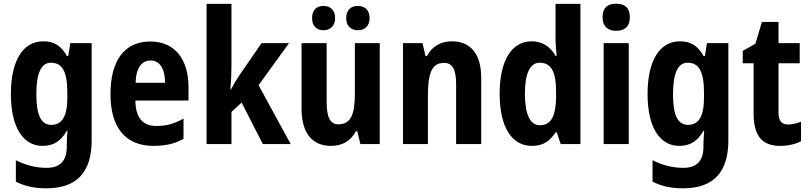

<svg xmlns="http://www.w3.org/2000/svg" viewBox="-20 -781 4384 1041"><path d="M215 -557C104 -557 39 -452 39 -271C39 -94 103 10 211 10C269 10 310 -15 342 -72H346C344 -49 342 -18 342 4V14C342 96 302 129 232 129C177 129 123 116 66 88V204C116 229 167 240 232 240C400 240 477 148 477 -19V-547H361L350 -477H343C311 -534 272 -557 215 -557ZM256 -441C318 -441 345 -393 345 -277V-252C345 -149 316 -104 258 -104C203 -104 177 -157 177 -269C177 -384 203 -441 256 -441Z M795 -556C657 -556 579 -456 579 -270C579 -92 658 10 813 10C878 10 928 -2 975 -28V-138C924 -109 880 -98 827 -98C753 -98 715 -144 714 -236H1002V-309C1002 -462 926 -556 795 -556ZM797 -453C848 -453 875 -405 875 -332H715C718 -417 750 -453 797 -453Z M1235 -426V-760H1100V0H1235V-174L1290 -225L1405 0H1556L1382 -319L1547 -547H1398L1278 -373C1263 -351 1247 -324 1232 -296H1229C1233 -339 1235 -382 1235 -426Z M1672 -683C1672 -639 1697 -617 1734 -617C1771 -617 1797 -641 1797 -683C1797 -726 1771 -749 1734 -749C1697 -749 1672 -727 1672 -683ZM1857 -683C1857 -640 1883 -617 1921 -617C1958 -617 1984 -641 1984 -683C1984 -726 1958 -749 1921 -749C1883 -749 1857 -727 1857 -683ZM2039 -547H1904V-275C1904 -167 1886 -107 1814 -107C1769 -107 1751 -148 1751 -228V-547H1615V-190C1615 -61 1672 10 1775 10C1834 10 1882 -16 1910 -70H1917L1934 0H2039Z M2430 -557C2371 -557 2322 -530 2295 -477H2287L2271 -547H2165V0H2300V-261C2300 -387 2322 -440 2388 -440C2436 -440 2453 -400 2453 -323V0H2589V-360C2589 -491 2529 -557 2430 -557Z M2864 10C2925 10 2961 -16 2992 -63H2999L3020 0H3127V-760H2992V-575C2992 -547 2995 -512 2998 -477H2993C2964 -528 2921 -557 2862 -557C2755 -557 2689 -454 2689 -273C2689 -93 2754 10 2864 10ZM2907 -102C2855 -102 2826 -159 2826 -274C2826 -383 2854 -441 2906 -441C2970 -441 2995 -390 2995 -283V-256C2994 -151 2968 -102 2907 -102Z M3321 -761C3274 -761 3247 -739 3247 -687C3247 -637 3276 -614 3321 -614C3367 -614 3395 -637 3395 -687C3395 -738 3369 -761 3321 -761ZM3389 -547H3253V0H3389Z M3667 -557C3556 -557 3491 -452 3491 -271C3491 -94 3555 10 3663 10C3721 10 3762 -15 3794 -72H3798C3796 -49 3794 -18 3794 4V14C3794 96 3754 129 3684 129C3629 129 3575 116 3518 88V204C3568 229 3619 240 3684 240C3852 240 3929 148 3929 -19V-547H3813L3802 -477H3795C3763 -534 3724 -557 3667 -557ZM3708 -441C3770 -441 3797 -393 3797 -277V-252C3797 -149 3768 -104 3710 -104C3655 -104 3629 -157 3629 -269C3629 -384 3655 -441 3708 -441Z M4252 -106C4218 -106 4201 -126 4201 -169V-438H4316V-547H4201V-662H4111L4076 -544L4007 -505V-438H4066V-165C4066 -41 4115 10 4210 10C4254 10 4293 0 4323 -15V-121C4298 -111 4274 -106 4252 -106Z"/></svg>

Font: Noto Sans Myanmar Condensed
Style: Bold
Weight: 700
Width: 3
Designer: Monotype Design Team
Foundry: Monotype Imaging Inc.
Version: Version 2.107